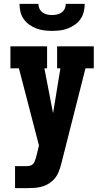

<svg xmlns="http://www.w3.org/2000/svg" viewBox="-20 -975 540 995"><path d="M58 0V-114H118Q127 -114 136.5 -116.5Q146 -119 152 -126Q158 -133 161 -142Q164 -151 167 -160L182 -221L78 -621H34V-735H224V-621H210L255 -388L293 -621H276V-735H466V-621H423L299 -132Q293 -106 282.5 -81Q272 -56 252 -38Q239 -26 223 -18Q207 -10 189.5 -6Q172 -2 154 -1Q136 0 118 0ZM250 -815Q229 -815 208.5 -817.5Q188 -820 168.5 -827.5Q149 -835 132 -847Q115 -859 103 -876Q91 -893 86 -913.5Q81 -934 81 -955H179Q179 -942 184.5 -930Q190 -918 200.5 -910.5Q211 -903 224 -900Q237 -897 250 -897Q263 -897 276 -900Q289 -903 299.5 -910.5Q310 -918 315.5 -930Q321 -942 321 -955H419Q419 -934 414 -913.5Q409 -893 397 -876Q385 -859 368 -847Q351 -835 331.5 -827.5Q312 -820 291.5 -817.5Q271 -815 250 -815Z"/></svg>

Font: Iosevka Slab Heavy
Style: Regular
Weight: 900
Monospace: yes
Designer: Belleve Invis
Foundry: Belleve Invis
Version: Version 11.1.0; ttfautohint (v1.8.3)